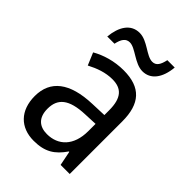

<svg xmlns="http://www.w3.org/2000/svg" viewBox="-216 -831 940 940"><g transform="rotate(45 254.0 -361.0)"><path d="M87 -606H137C145 -644 159 -664 186 -664C225 -664 275 -607 329 -607C385 -607 421 -654 428 -732H377C369 -695 357 -674 330 -674C289 -674 242 -731 187 -731C126 -731 94 -679 87 -606ZM261 -546C197 -546 138 -528 93 -502L120 -438C162 -460 206 -476 253 -476C316 -476 349 -443 349 -357V-324L269 -321C117 -316 42 -256 42 -149C42 -49 101 10 193 10C270 10 312 -17 352 -75H355L370 0H433V-364C433 -486 380 -546 261 -546ZM281 -260 349 -263V-213C349 -111 293 -59 216 -59C164 -59 130 -87 130 -149C130 -218 170 -256 281 -260Z"/></g></svg>

Font: Noto Sans Lao SemiCondensed
Style: Regular
Weight: 400
Width: 4
Designer: Monotype Design Team
Foundry: Monotype Imaging Inc.
Version: Version 2.003